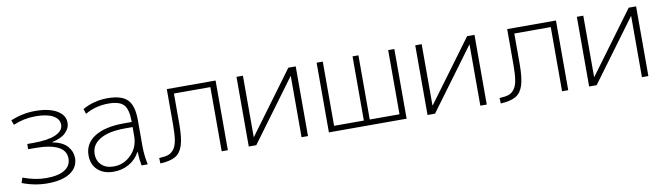

<svg xmlns="http://www.w3.org/2000/svg" viewBox="-34 -966 4866 1411"><g transform="rotate(-10 2399.5 -260.0)"><path d="M233 -491Q147 -491 67 -457L54 -493Q146 -530 236 -530Q340 -530 399 -495.5Q458 -461 458 -403Q458 -363 424 -330Q390 -297 322 -283V-281Q399 -266 433 -226.5Q467 -187 467 -140Q467 -70 407 -30Q347 10 236 10Q140 10 48 -26L61 -64Q151 -30 234 -30Q324 -30 371.5 -59.5Q419 -89 419 -144Q419 -262 186 -262H139V-301H186Q294 -301 351.5 -326.5Q409 -352 409 -398Q409 -441 363.5 -466Q318 -491 233 -491Z M778 -530Q882 -530 926 -485.5Q970 -441 970 -333V-140Q970 -70 985 0H939Q930 -46 928 -103H926Q899 -51 847.5 -20.5Q796 10 730 10Q656 10 612 -30.5Q568 -71 568 -140Q568 -228 645.5 -277.5Q723 -327 866 -327H923V-332Q923 -421 891.5 -455.5Q860 -490 778 -490Q681 -490 603 -444L591 -482Q675 -530 778 -530ZM614 -142Q614 -90 647.5 -59Q681 -28 738 -28Q813 -28 868 -83.5Q923 -139 923 -222V-289H866Q745 -289 679.5 -250Q614 -211 614 -142Z M1219 -257V-520H1583V0H1537V-479H1265V-251Q1265 -148 1247.5 -93.5Q1230 -39 1191 -16.5Q1152 6 1078 10L1076 -31Q1120 -33 1144 -41Q1168 -49 1186.5 -73Q1205 -97 1212 -140.5Q1219 -184 1219 -257Z M1787 -63H1789L2126 -520H2181V0H2133V-457H2132L1795 0H1739V-520H1787Z M2917 0H2337V-520H2383V-41H2605V-520H2649V-41H2871V-520H2917Z M3121 -63H3123L3460 -520H3515V0H3467V-457H3466L3129 0H3073V-520H3121Z M3759 -257V-520H4123V0H4077V-479H3805V-251Q3805 -148 3787.5 -93.5Q3770 -39 3731 -16.5Q3692 6 3618 10L3616 -31Q3660 -33 3684 -41Q3708 -49 3726.5 -73Q3745 -97 3752 -140.5Q3759 -184 3759 -257Z M4327 -63H4329L4666 -520H4721V0H4673V-457H4672L4335 0H4279V-520H4327Z"/></g></svg>

Font: Mplus 1p Light
Style: Regular
Weight: 300
Version: Version 1.061